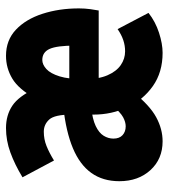

<svg xmlns="http://www.w3.org/2000/svg" viewBox="19 -569 562 640"><g transform="rotate(-90 300.0 -249.0)"><path d="M149 12Q90 12 53 -28.5Q16 -69 16 -132Q16 -187 43.5 -225.5Q71 -264 126 -287Q181 -310 263 -319V-226Q223 -222 200 -211Q177 -200 167.5 -184.5Q158 -169 158 -152Q158 -132 169.5 -121.5Q181 -111 199 -111Q213 -111 229 -119.5Q245 -128 270 -157L313 -86Q269 -31 229.5 -9.5Q190 12 149 12ZM444 12Q379 12 333 -20.5Q287 -53 262.5 -105.5Q238 -158 238 -218V-292Q238 -348 221.5 -366Q205 -384 181 -384Q156 -384 133.5 -375Q111 -366 85 -350L29 -455Q72 -481 112 -495.5Q152 -510 193 -510Q236 -510 267.5 -489Q299 -468 324 -414H293Q323 -468 358 -489Q393 -510 434 -510Q486 -510 521 -477Q556 -444 574 -388.5Q592 -333 592 -267Q592 -247 589.5 -229Q587 -211 585 -201H332V-299H494L468 -279Q468 -340 457 -364.5Q446 -389 420 -389Q405 -389 390 -375.5Q375 -362 365.5 -331.5Q356 -301 356 -249Q356 -202 369 -172Q382 -142 403 -127.5Q424 -113 449 -113Q468 -113 486 -119Q504 -125 523 -138L577 -35Q548 -12 511 0Q474 12 444 12Z"/></g></svg>

Font: Source Code Pro ExtraLight ExtraBold
Style: Regular
Weight: 800
Monospace: yes
Version: Version 1.018;hotconv 1.0.116;makeotfexe 2.5.65601